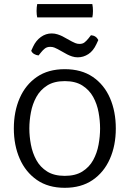

<svg xmlns="http://www.w3.org/2000/svg" viewBox="-20 -884 618 916"><path d="M46 -271Q46 -352 74 -416Q102 -480 156 -517Q210 -554 289 -554Q368.5 -554 422.8 -517Q477 -480 504.8 -416Q532.5 -352 532.5 -271Q532.5 -190 504.2 -126Q476 -62 421.8 -25Q367.5 12 289 12Q210 12 156 -25.5Q102 -63 74 -127Q46 -191 46 -271ZM120 -271Q120 -233.5 127.5 -193.8Q135 -154 153.5 -120.2Q172 -86.5 205 -65.8Q238 -45 289 -45Q340 -45 373 -65.8Q406 -86.5 424.5 -120.2Q443 -154 450.2 -193.8Q457.5 -233.5 457.5 -271Q457.5 -308.5 450.2 -348.2Q443 -388 424.5 -421.5Q406 -455 373 -476Q340 -497 289 -497Q238 -497 205 -476Q172 -455 153.5 -421.5Q135 -388 127.5 -348.2Q120 -308.5 120 -271ZM255.5 -649.5Q248.5 -653.5 239.5 -657Q230.5 -660.5 220 -660.5Q204 -660.5 194 -652.5Q184 -644.5 177 -635.5L164 -619.5Q152.5 -620.5 142.5 -626.5Q132.5 -632.5 129 -642L138 -661.5Q151.5 -690.5 175 -707.5Q198.5 -724.5 226.5 -724.5Q241.5 -724.5 255 -720Q268.5 -715.5 277.5 -711L323 -686Q329.5 -682.5 339 -678.5Q348.5 -674.5 359.5 -674.5Q374 -674.5 383 -681.5Q392 -688.5 401 -699.5L414 -716Q438.5 -714 449 -693L440 -673.5Q425 -641 401.5 -625.8Q378 -610.5 351 -610.5Q336.5 -610.5 323.8 -614.8Q311 -619 300.5 -624.5ZM157.5 -801Q154.5 -814.5 154.5 -831.5Q154.5 -849.5 157.5 -864.5H420.5Q423.5 -849.5 423.5 -831.5Q423.5 -814.5 420.5 -801Z"/></svg>

Font: Signika Negative SC Light
Style: Regular
Weight: 300
Designer: Anna Giedryś
Foundry: Anna Giedryś
Version: Version 2.000; ttfautohint (v1.8.3) -l 8 -r 50 -G 200 -x 9 -